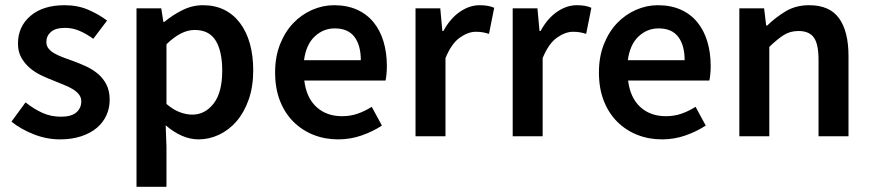

<svg xmlns="http://www.w3.org/2000/svg" viewBox="-20 -523 3345 737"><path d="M210 12Q159 12 109.5 -7.5Q60 -27 24 -56L78 -130Q111 -104 143.5 -89.5Q176 -75 214 -75Q254 -75 273 -91.5Q292 -108 292 -134Q292 -149 283 -160.5Q274 -172 259 -181Q244 -190 225 -197.5Q206 -205 187 -213Q163 -222 138 -234Q113 -246 93.5 -263Q74 -280 61.5 -302.5Q49 -325 49 -356Q49 -421 97 -462Q145 -503 228 -503Q279 -503 320 -485Q361 -467 391 -444L338 -374Q312 -393 285.5 -404.5Q259 -416 230 -416Q193 -416 175.5 -400.5Q158 -385 158 -362Q158 -347 166.5 -336.5Q175 -326 189 -318Q203 -310 221.5 -303Q240 -296 260 -289Q285 -280 310 -268.5Q335 -257 355.5 -240Q376 -223 388.5 -198.5Q401 -174 401 -140Q401 -108 388.5 -80.5Q376 -53 352 -32.5Q328 -12 292 0Q256 12 210 12Z M504 194V-491H599L607 -439H611Q642 -465 680 -484Q718 -503 759 -503Q805 -503 840.5 -485.5Q876 -468 901 -435Q926 -402 939 -356Q952 -310 952 -253Q952 -190 934.5 -140.5Q917 -91 888 -57.5Q859 -24 821 -6Q783 12 742 12Q710 12 678 -2Q646 -16 616 -42L619 40V194ZM718 -83Q767 -83 800 -125.5Q833 -168 833 -252Q833 -326 808 -367Q783 -408 727 -408Q675 -408 619 -353V-124Q646 -101 671 -92Q696 -83 718 -83Z M1278 12Q1227 12 1183 -5.5Q1139 -23 1106 -56Q1073 -89 1054.5 -136.5Q1036 -184 1036 -245Q1036 -305 1055 -353Q1074 -401 1105.5 -434Q1137 -467 1178 -485Q1219 -503 1262 -503Q1312 -503 1350 -486Q1388 -469 1413.5 -438Q1439 -407 1452 -364Q1465 -321 1465 -270Q1465 -253 1463.5 -238Q1462 -223 1460 -214H1148Q1156 -148 1194.5 -112.5Q1233 -77 1293 -77Q1325 -77 1352.5 -86.5Q1380 -96 1407 -113L1446 -41Q1411 -18 1368 -3Q1325 12 1278 12ZM1147 -292H1365Q1365 -349 1340.5 -381.5Q1316 -414 1265 -414Q1221 -414 1188 -383Q1155 -352 1147 -292Z M1575 0V-491H1670L1678 -404H1682Q1708 -452 1745 -477.5Q1782 -503 1821 -503Q1856 -503 1877 -493L1857 -393Q1844 -397 1833 -399Q1822 -401 1806 -401Q1777 -401 1745 -378.5Q1713 -356 1690 -300V0Z M1948 0V-491H2043L2051 -404H2055Q2081 -452 2118 -477.5Q2155 -503 2194 -503Q2229 -503 2250 -493L2230 -393Q2217 -397 2206 -399Q2195 -401 2179 -401Q2150 -401 2118 -378.5Q2086 -356 2063 -300V0Z M2521 12Q2470 12 2426 -5.5Q2382 -23 2349 -56Q2316 -89 2297.5 -136.5Q2279 -184 2279 -245Q2279 -305 2298 -353Q2317 -401 2348.5 -434Q2380 -467 2421 -485Q2462 -503 2505 -503Q2555 -503 2593 -486Q2631 -469 2656.5 -438Q2682 -407 2695 -364Q2708 -321 2708 -270Q2708 -253 2706.5 -238Q2705 -223 2703 -214H2391Q2399 -148 2437.5 -112.5Q2476 -77 2536 -77Q2568 -77 2595.5 -86.5Q2623 -96 2650 -113L2689 -41Q2654 -18 2611 -3Q2568 12 2521 12ZM2390 -292H2608Q2608 -349 2583.5 -381.5Q2559 -414 2508 -414Q2464 -414 2431 -383Q2398 -352 2390 -292Z M2818 0V-491H2913L2921 -425H2925Q2958 -457 2996.5 -480Q3035 -503 3086 -503Q3165 -503 3201 -452.5Q3237 -402 3237 -308V0H3122V-293Q3122 -354 3104 -379Q3086 -404 3045 -404Q3013 -404 2988.5 -388.5Q2964 -373 2933 -343V0Z"/></svg>

Font: Processing Sans Pro Semibold
Style: Regular
Weight: 600
Designer: Paul D. Hunt
Foundry: Adobe Systems Incorporated
Version: Version 2.020;PS 2.000;hotconv 1.0.86;makeotf.lib2.5.63406